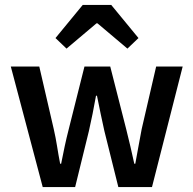

<svg xmlns="http://www.w3.org/2000/svg" viewBox="-20 -762 788 782"><path d="M154 0 24 -491H140L199 -236Q207 -201 212.5 -166Q218 -131 225 -95H229Q236 -131 243.5 -166Q251 -201 260 -236L324 -491H429L494 -236Q503 -201 511 -166Q519 -131 527 -95H531Q538 -131 544 -166Q550 -201 557 -236L616 -491H724L599 0H462L405 -229Q397 -264 390 -298.5Q383 -333 375 -372H371Q364 -333 357 -298Q350 -263 342 -228L286 0ZM206 -607 317 -742H433L544 -607L499 -564L377 -667H373L251 -564Z"/></svg>

Font: CV Source Sans Light
Style: Bold
Weight: 600
Designer: Paul D. Hunt
Foundry: Adobe Systems Incorporated
Version: Version 3.001